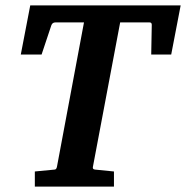

<svg xmlns="http://www.w3.org/2000/svg" viewBox="-20 -691 689 711"><path d="M649 -671 614 -489H540L542 -599Q542 -608 534 -608H425L324 -73Q322 -64 332 -63L402 -56V0H109V-56L182 -63Q189 -63 191 -74L291 -608H185Q174 -608 170 -597L134 -489H57L92 -671Z"/></svg>

Font: Apparatus SIL
Style: Bold Italic
Weight: 700
Italic angle: -11°
Version: Version 1.0